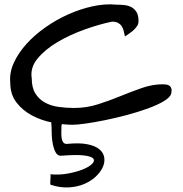

<svg xmlns="http://www.w3.org/2000/svg" viewBox="-20 -566 831 871"><path d="M26.4 -192.4Q22.5 -237.3 43 -281.7Q63.5 -326.2 100.1 -366.7Q136.7 -407.2 186 -441.9Q235.4 -476.6 290 -501Q344.7 -525.4 400.9 -537.6Q457 -549.8 506.8 -544.9Q525.4 -544.9 543.9 -543Q562.5 -541 576.7 -533.2Q590.8 -525.4 599.6 -510.7Q608.4 -496.1 608.4 -470.7Q608.4 -458 602.1 -448.2Q595.7 -438.5 586.4 -429.7Q577.1 -420.9 566.4 -414.1Q555.7 -407.2 546.9 -400.4Q543.9 -414.1 541 -426.3Q538.1 -438.5 531.7 -447.8Q525.4 -457 515.1 -462.4Q504.9 -467.8 488.3 -467.8Q430.7 -456.1 363.8 -432.1Q296.9 -408.2 240.7 -375Q184.6 -341.8 150.4 -300.3Q116.2 -258.8 124 -210.9Q124 -168 140.6 -141.6Q157.2 -115.2 184.1 -100.6Q210.9 -85.9 245.6 -81.1Q280.3 -76.2 316.4 -76.2Q372.1 -76.2 424.3 -92.8Q476.6 -109.4 526.4 -129.9Q576.2 -150.4 624 -167Q671.9 -183.6 717.8 -183.6Q725.6 -183.6 733.9 -182.6Q742.2 -181.6 748.5 -177.2Q754.9 -172.9 757.3 -164.6Q759.8 -156.2 756.8 -141.6Q752 -124 722.2 -106.4Q692.4 -88.9 648.9 -73.2Q605.5 -57.6 554.2 -43.9Q502.9 -30.3 454.6 -20.5Q406.2 -10.7 367.7 -5.4Q329.1 0 310.5 0Q267.6 0 217.8 -9.8Q168 -19.5 125.5 -42Q83 -64.5 54.7 -101.1Q26.4 -137.7 26.4 -192.4ZM208 224.6Q247.1 228.5 285.6 221.7Q324.2 214.8 353 203.6Q381.8 192.4 396.5 178.7Q411.1 165 403.8 154.3Q396.5 143.6 361.3 139.2Q326.2 134.8 255.9 140.6Q241.2 140.6 232.9 126Q224.6 111.3 220.2 90.8Q215.8 70.3 214.8 47.9Q213.9 25.4 213.9 8.8Q210 -25.4 218.3 -31.7Q226.6 -38.1 237.3 -31.7Q248 -25.4 255.9 -13.2Q263.7 -1 258.8 2.9Q258.8 19.5 258.3 34.7Q257.8 49.8 259.8 61.5Q261.7 73.2 267.1 80.1Q272.5 86.9 283.2 86.9Q339.8 81.1 376.5 88.4Q413.1 95.7 431.6 111.8Q450.2 127.9 453.1 149.9Q456.1 171.9 445.3 194.3Q434.6 216.8 412.6 236.8Q390.6 256.8 359.9 269.5Q329.1 282.2 291 284.2Q252.9 286.1 210.9 272.5Q208 272.5 208 266.1Q208 259.8 208.5 251.5Q209 243.2 209.5 235.4Q210 227.5 208 224.6Z"/></svg>

Font: Architects Daughter-petzku
Style: Regular
Weight: 400
Designer: Kimberly Geswein
Foundry: Kimberly Geswein
Version: Version 1.000 2010 initial release